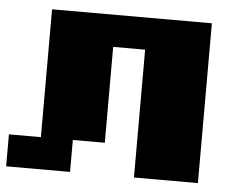

<svg xmlns="http://www.w3.org/2000/svg" viewBox="-44 -611 867 665"><g transform="rotate(5 389.0 -278.0)"><path d="M0 0V-111.1H111.1V-555.6H666.7V0H444.4V-444.4H333.3V-111.1H222.2V0Z"/></g></svg>

Font: Pixeloid Sans
Style: Bold
Weight: 700
Monospace: yes
Designer: GGBot
Version: 0.3